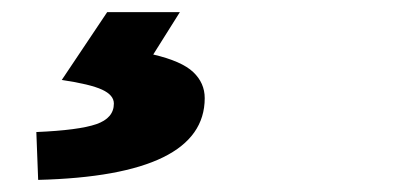

<svg xmlns="http://www.w3.org/2000/svg" viewBox="-20 -25 693 317"><path d="M168 146Q168 132 148.5 123Q129 114 82 107L157 -5H277L233 65Q280 76 299 94Q318 112 318 137Q318 265 43 272L40 193Q110 190 139 180Q168 170 168 146Z"/></svg>

Font: Nebula Sans Black
Style: Regular
Weight: 900
Italic angle: -9°
Designer: Paul D. Hunt for Adobe (as Source Sans)
Foundry: Nebula Entertainment & Broadcasting LLC
Version: Version 1.010